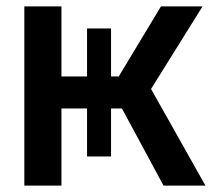

<svg xmlns="http://www.w3.org/2000/svg" viewBox="-20 -580 670 600"><path d="M56 0V-560H172V-341H351L483 -560H613L452 -302L622 0H491L361 -241H172V0ZM327 -91H252V-491H327Z"/></svg>

Font: Tektur Medium
Style: Regular
Weight: 500
Designer: Adam Jagosz
Foundry: Adam Jagosz
Version: Version 1.005;gftools[0.9.30]